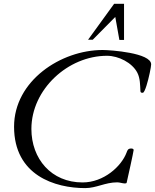

<svg xmlns="http://www.w3.org/2000/svg" viewBox="-20 -971 812 1006"><path d="M426.3 14.6C484.9 14.6 531.2 -15.6 593.8 -15.6C608.4 -15.6 621.6 -9.8 634.3 -9.8C638.7 -9.8 643.1 -10.7 643.6 -13.7C679.2 -171.4 679.2 -180.2 680.2 -184.6C680.2 -191.9 671.9 -192.9 667.5 -192.9C650.4 -192.9 647.5 -183.6 643.1 -171.4C616.2 -99.6 523.9 -15.1 412.6 -15.1C248.5 -15.1 144.5 -139.2 144.5 -295.4C144.5 -502.9 336.4 -678.7 540.5 -678.7C601.6 -678.7 672.9 -642.1 699.7 -589.8C714.8 -560.1 713.9 -525.9 715.8 -493.2C716.8 -485.8 719.7 -484.9 728 -484.9C733.9 -484.9 740.7 -501 747.6 -522.5C760.3 -562.5 772 -621.6 772 -633.8C772 -694.3 557.6 -709 517.6 -709C299.3 -709 53.7 -547.9 53.7 -307.1C53.7 -51.3 269 14.6 426.3 14.6ZM584 -882.3 605.5 -761.7H629.9V-951.2H578.1L441.4 -762.7H465.8Z"/></svg>

Font: Cardo
Style: Italic
Weight: 400
Designer: David J. Perry
Foundry: David J. Perry
Version: Version 0.99